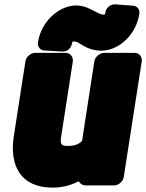

<svg xmlns="http://www.w3.org/2000/svg" viewBox="-20 -807 666 875"><path d="M289 -142C260 -142 253 -148 259 -186L312 -528C314 -544 303 -566 280 -566H139C123 -566 100 -551 96 -528L43 -187C22 -51 75 48 219 48C264 48 302 38 339 19C343 28 355 38 369 38H501C517 38 540 23 544 0L626 -528C628 -544 618 -566 595 -566H454C438 -566 414 -551 410 -528L354 -165C342 -152 324 -142 289 -142ZM314 -618C323 -618 327 -617 332 -615C352 -605 384 -576 441 -576C462 -576 484 -581 505 -591C559 -617 604 -673 615 -744C618 -761 608 -779 587 -781L506 -787C481 -789 463 -769 460 -750C459 -741 457 -740 454 -740C440 -740 428 -747 407 -758C390 -766 365 -782 326 -782C304 -782 284 -776 264 -767C209 -740 164 -684 153 -614C150 -597 161 -578 182 -577L264 -572C289 -571 305 -590 308 -609C309 -616 311 -618 314 -618Z"/></svg>

Font: Asimov Print
Style: EIt
Weight: 500
Designer: Google
Version: Version 2.000980; 2014